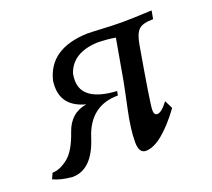

<svg xmlns="http://www.w3.org/2000/svg" viewBox="-90 -591 788 715"><g transform="rotate(-20 303.5 -233.5)"><path d="M375 9.8Q347.7 9.8 347.7 -34.7Q347.7 -85.4 363.8 -160.4Q379.9 -235.4 385.3 -264.6L413.6 -424.8Q377.4 -431.2 339.8 -431.2Q241.7 -425.8 217.8 -353.5Q215.3 -339.8 215.3 -327.6Q215.3 -244.1 350.1 -236.3L346.7 -219.7Q235.8 -219.7 199.7 -106Q163.6 7.8 85 7.8Q38.6 3.9 9.8 -10.3L20 -32.7Q48.3 -32.7 80.8 -57.6Q113.3 -82.5 136.5 -150.6Q159.7 -218.8 225.1 -229Q137.2 -252 137.2 -331.1Q137.2 -341.8 138.7 -353.5Q166.5 -470.7 318.4 -475.6Q333.5 -475.6 379.4 -473.1Q425.3 -470.7 456.5 -470.7Q494.1 -470.7 573.2 -474.6L567.4 -441.9Q525.4 -441.9 509.8 -426.5Q494.1 -411.1 487.3 -371.1Q448.7 -149.9 448.7 -124.5Q448.7 -104.5 461.9 -104.5Q478.5 -104.5 504.9 -139.6L521 -106.9Q434.6 9.8 375 9.8Z"/></g></svg>

Font: Kelvinch
Style: Italic
Weight: 400
Italic angle: -10°
Designer: Paul James Miller
Foundry: High-Logic / Made with FontCreator
Version: Version 3.40;July 22, 2017;FontCreator 11.0.0.2388 64-bit